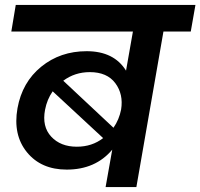

<svg xmlns="http://www.w3.org/2000/svg" viewBox="-20 -760 814 780"><path d="M409 0 436 -152Q368 -71 251 -71Q147 -71 89.5 -141.5Q32 -212 51 -320Q70 -426 147.5 -489Q225 -552 332 -552Q443 -552 492 -473L520 -632H26L44 -740H774L755 -632H644L534 0ZM345 -467Q284 -467 237 -432L441 -241Q464 -274 472 -315Q482 -377 448.5 -422Q415 -467 345 -467ZM292 -164Q354 -164 399 -199L194 -389Q171 -356 163 -314Q150 -246 188 -205Q226 -164 292 -164Z"/></svg>

Font: Poppins SemiBold
Style: Italic
Weight: 600
Italic angle: -10°
Designer: Ninad Kale (Devanagari), Jonny Pinhorn (Latin)
Foundry: Indian Type Foundry
Version: Version 3.200;PS 1.000;hotconv 16.6.54;makeotf.lib2.5.65590